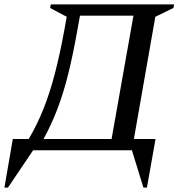

<svg xmlns="http://www.w3.org/2000/svg" viewBox="-60 -680 828 869"><path d="M90 0 -24 169H-40L-2 -51H70Q109 -117 137.5 -189Q166 -261 188.5 -347.5Q211 -434 231 -543L242 -604L167 -644L170 -660H728L725 -644L643 -604L546 -51H644L605 169H589L537 0ZM290 -543Q271 -435 249.5 -348Q228 -261 200.5 -188.5Q173 -116 137 -51H445L544 -609H302Z"/></svg>

Font: Spectral Medium
Style: Italic
Weight: 500
Italic angle: -10°
Designer: Jean-Baptiste Levee
Foundry: Production Type
Version: Version 2.001